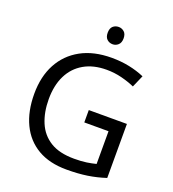

<svg xmlns="http://www.w3.org/2000/svg" viewBox="-162 -1037 1052 1169"><g transform="rotate(20 364.0 -452.5)"><path d="M407 -377H654V-27Q596 -8 537 1Q478 10 403 10Q292 10 216 -34.5Q140 -79 100.5 -161.5Q61 -244 61 -357Q61 -469 105 -551Q149 -633 231.5 -678.5Q314 -724 431 -724Q491 -724 544.5 -713Q598 -702 644 -682L610 -604Q572 -621 524.5 -633Q477 -645 426 -645Q341 -645 280 -610Q219 -575 187 -510.5Q155 -446 155 -357Q155 -272 182.5 -206.5Q210 -141 269 -104.5Q328 -68 424 -68Q471 -68 504 -73Q537 -78 564 -85V-297H407ZM406 -915Q426 -915 441.5 -901.5Q457 -888 457 -859Q457 -831 441.5 -817Q426 -803 406 -803Q384 -803 369 -817Q354 -831 354 -859Q354 -888 369 -901.5Q384 -915 406 -915Z"/></g></svg>

Font: Noto Sans Lao UI
Style: Regular
Weight: 400
Designer: Monotype Design Team
Foundry: Monotype Imaging Inc.
Version: Version 2.000